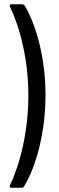

<svg xmlns="http://www.w3.org/2000/svg" viewBox="-20 -783 281 907"><path d="M85 -763H34C29 -763 26 -760 26 -756C26 -755 26 -753 27 -751C74 -655 114 -501 114 -332C114 -162 74 -5 27 92C24 99 27 104 34 104H82C87 104 91 102 94 97C152 1 195 -160 195 -334C195 -505 153 -661 97 -756C94 -761 90 -763 85 -763Z"/></svg>

Font: Barlow Semi Condensed
Style: Regular
Weight: 400
Width: 4
Designer: Jeremy Tribby
Foundry: Tribby Type
Version: Version 1.422;hotconv 1.0.109;makeotfexe 2.5.65596